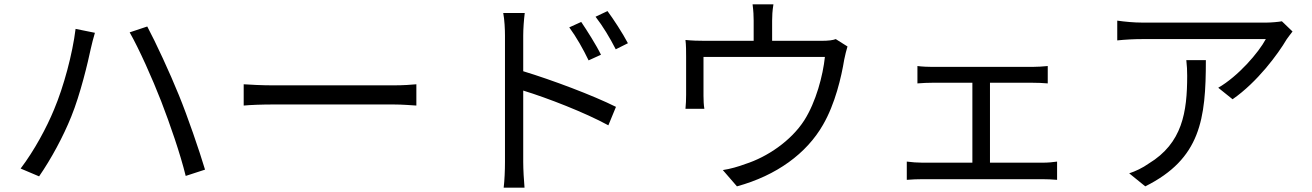

<svg xmlns="http://www.w3.org/2000/svg" viewBox="-20 -821 6040 884"><path d="M229 -317C195 -234 138 -128 75 -45L160 -9C216 -90 271 -192 308 -284C350 -387 385 -535 398 -597C403 -618 410 -648 417 -670L328 -688C314 -573 273 -421 229 -317ZM722 -355C763 -249 810 -113 835 -11L924 -40C897 -130 844 -284 804 -382C761 -488 697 -626 658 -699L577 -672C620 -597 682 -458 722 -355Z M1102 -433V-335C1133 -338 1186 -340 1241 -340C1316 -340 1715 -340 1790 -340C1835 -340 1877 -336 1897 -335V-433C1875 -431 1839 -428 1789 -428C1715 -428 1315 -428 1241 -428C1185 -428 1132 -431 1102 -433Z M2656 -720 2601 -695C2634 -650 2665 -595 2690 -543L2747 -569C2724 -616 2681 -683 2656 -720ZM2777 -770 2722 -744C2756 -700 2788 -647 2815 -594L2871 -622C2847 -668 2803 -735 2777 -770ZM2305 -75C2305 -38 2303 11 2299 43H2395C2392 11 2389 -43 2389 -75V-404C2500 -370 2673 -303 2781 -244L2816 -329C2710 -382 2521 -453 2389 -493V-657C2389 -687 2392 -730 2396 -761H2297C2303 -730 2305 -685 2305 -657C2305 -573 2305 -131 2305 -75Z M3882 -607 3828 -641C3815 -636 3796 -633 3759 -633H3535V-726C3535 -747 3536 -770 3541 -801H3445C3449 -770 3450 -747 3450 -726V-633H3229C3194 -633 3165 -634 3136 -637C3139 -615 3139 -581 3139 -560C3139 -525 3139 -416 3139 -384C3139 -365 3138 -338 3136 -320H3223C3220 -336 3219 -362 3219 -380C3219 -410 3219 -517 3219 -559H3778C3769 -473 3737 -352 3683 -267C3622 -172 3512 -98 3412 -66C3380 -54 3342 -43 3308 -38L3373 37C3556 -13 3694 -115 3769 -246C3825 -342 3854 -467 3867 -547C3871 -566 3877 -592 3882 -607Z M4155 -77V7C4179 5 4205 4 4227 4H4780C4796 4 4827 5 4847 7V-77C4827 -74 4804 -72 4780 -72H4538V-440H4733C4756 -440 4782 -439 4804 -437V-517C4783 -515 4758 -513 4733 -513H4273C4257 -513 4225 -514 4204 -517V-437C4225 -439 4257 -440 4273 -440H4457V-72H4227C4204 -72 4178 -74 4155 -77Z M5931 -676 5882 -723C5867 -720 5831 -717 5812 -717C5752 -717 5286 -717 5238 -717C5201 -717 5159 -721 5124 -726V-635C5163 -639 5201 -641 5238 -641C5285 -641 5738 -641 5808 -641C5775 -579 5681 -470 5589 -417L5655 -364C5769 -443 5864 -572 5904 -640C5911 -651 5924 -666 5931 -676ZM5532 -544H5442C5445 -518 5446 -496 5446 -472C5446 -305 5424 -162 5269 -68C5241 -48 5207 -32 5179 -23L5253 37C5508 -90 5532 -273 5532 -544Z"/></svg>

Font: Source Han Sans JP
Style: Regular
Weight: 400
Designer: Ryoko NISHIZUKA 西塚涼子 (kana, bopomofo & ideographs); Paul D. Hunt (Latin, Greek & Cyrillic); Sandoll Communications 산돌커뮤니
Foundry: Adobe
Version: Version 2.004;hotconv 1.0.118;makeotfexe 2.5.65603